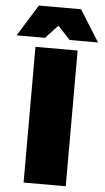

<svg xmlns="http://www.w3.org/2000/svg" viewBox="-107 -1017 577 1057"><g transform="rotate(5 181.0 -489.0)"><path d="M65 0H298V-750H65ZM-44 -804H113L181 -877L249 -804H406L297 -978H64Z"/></g></svg>

Font: Bounded ExtBd
Style: Regular
Weight: 800
Designer: Vlad Churkin
Version: Version 3.0